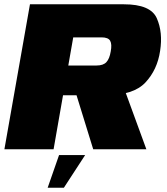

<svg xmlns="http://www.w3.org/2000/svg" viewBox="-32 -695 776 894"><path d="M-11.5 0H217.5L261.5 -251.5H460.5Q589.5 -251.5 645 -310.8Q700.5 -370 713.5 -458Q727 -544.5 698.2 -609.8Q669.5 -675 545 -675H107.5ZM402 0H649.5L533 -318.5L306 -311ZM286 -390 309 -521H441Q472 -521 481 -505Q490 -489 483.5 -455Q478 -421.5 463.5 -405.8Q449 -390 418 -390ZM190 179H265.5L364.5 27H243Z"/></svg>

Font: Anybody Thin Black
Style: Italic
Weight: 900
Italic angle: -10°
Version: Version 1.113;gftools[0.9.25]